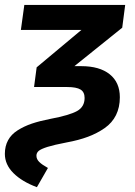

<svg xmlns="http://www.w3.org/2000/svg" viewBox="-40 -550 554 790"><path d="M111.8 220.2Q50.3 197.3 15.1 162.1Q-20 127 -20 83Q-20 51.3 -6.8 27.1Q6.3 2.9 32.5 -13.7Q58.6 -30.3 90.8 -41.3Q123 -52.2 168 -61Q245.6 -75.7 276.9 -93Q308.1 -110.4 308.1 -147Q308.1 -171.4 291.3 -181.6Q274.4 -191.9 236.8 -191.9H100.1L110.8 -272.9L294.9 -426.8H45.9L60.1 -529.8H475.1L462.9 -436L266.1 -277.8H294.9Q369.6 -277.8 411.4 -244.4Q453.1 -210.9 453.1 -149.9Q453.1 -108.4 437.3 -76.4Q421.4 -44.4 390.6 -22.9Q359.9 -1.5 322 12.7Q284.2 26.9 233.9 36.1Q182.6 45.9 155.5 54.4Q128.4 63 119.1 71Q109.9 79.1 109.9 90.8Q109.9 105 121.6 116.5Q133.3 127.9 157.2 141.1Z"/></svg>

Font: FiraGO SemiBold
Style: Italic
Weight: 600
Italic angle: -8°
Designer: bBox Type GmbH
Foundry: bBox Type GmbH
Version: Version 1.001;PS 001.001;hotconv 1.0.88;makeotf.lib2.5.64775